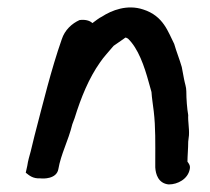

<svg xmlns="http://www.w3.org/2000/svg" viewBox="-20 -492 555 507"><path d="M48 -36C58 -28 67 -20 87 -21C94 -20 129 -19 134 -45C141 -86 160 -119 171 -164L177 -180C194 -235 215 -286 244 -327C254 -342 266 -354 280 -371L306 -389C307 -390 310 -392 312 -393C313 -392 317 -391 318 -390C345 -364 361 -318 373 -274L380 -249C381 -233 384 -215 386 -198C391 -156 390 -113 390 -67V-50C391 -32 398 -8 425 -5H426C449 -5 476 -19 481 -45C482 -50 483 -55 475 -65C475 -80 477 -100 477 -118L479 -135C480 -155 476 -171 477 -188C474 -205 472 -230 472 -251C472 -262 468 -272 466 -283L460 -315C454 -336 446 -355 440 -376C424 -407 412 -450 358 -467C316 -481 275 -465 249 -448C242 -445 231 -436 224 -431C217 -438 204 -441 190 -439C170 -430 151 -413 143 -388C115 -308 94 -221 71 -133L61 -92C58 -81 54 -68 52 -54Z"/></svg>

Font: Scribbler
Style: BlkIta
Weight: 900
Designer: Mew Too
Foundry: Cannot Into Space Fonts
Version: Version 1.001